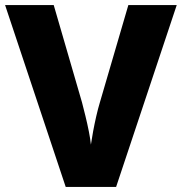

<svg xmlns="http://www.w3.org/2000/svg" viewBox="-20 -734 714 754"><path d="M674 -714 436 0H238L0 -714H191L302 -332Q308 -309 315.5 -278.5Q323 -248 329 -217.5Q335 -187 337 -166Q340 -187 345.5 -217Q351 -247 358 -277.5Q365 -308 372 -331L484 -714Z"/></svg>

Font: Noto Sans Georgian ExtraBold
Style: Regular
Weight: 800
Designer: Monotype Design Team, Akaki Razmadze
Foundry: Google LLC
Version: Version 2.005; ttfautohint (v1.8.4.7-5d5b)